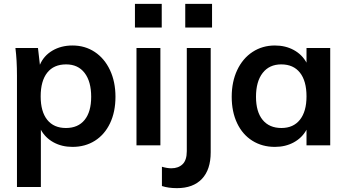

<svg xmlns="http://www.w3.org/2000/svg" viewBox="-20 -754 1801 996"><path d="M579 -252Q579 -174 551 -115Q523 -56 472.5 -24Q422 8 356 8Q301 8 258 -15.5Q215 -39 192 -81V216H68V-362Q68 -442 60 -505H177L187 -418Q207 -465 252 -491.5Q297 -518 356 -518Q421 -518 471.5 -484.5Q522 -451 550.5 -390.5Q579 -330 579 -252ZM453 -252Q453 -331 419 -375.5Q385 -420 323 -420Q259 -420 225 -377Q191 -334 191 -254Q191 -175 225 -132.5Q259 -90 322 -90Q385 -90 419 -132Q453 -174 453 -252Z M688 0V-505H812V0ZM680 -734H819V-611H680Z M869 119Q905 119 927 98Q949 77 949 30V-505H1073V36Q1073 126 1027.5 174Q982 222 898 222Q853 222 820 211V111Q847 119 869 119ZM941 -734H1080V-611H941Z M1693 -505V0H1570V-81Q1547 -39 1504 -15.5Q1461 8 1406 8Q1340 8 1289 -24Q1238 -56 1210 -115Q1182 -174 1182 -252Q1182 -330 1210.5 -390.5Q1239 -451 1290 -484.5Q1341 -518 1406 -518Q1461 -518 1504 -494.5Q1547 -471 1570 -429V-505ZM1570 -254Q1570 -334 1536 -377Q1502 -420 1439 -420Q1377 -420 1342.5 -375.5Q1308 -331 1308 -252Q1308 -174 1342.5 -132Q1377 -90 1440 -90Q1502 -90 1536 -133Q1570 -176 1570 -254Z"/></svg>

Font: Muli-Bold
Style: Bold
Weight: 700
Version: Version 2.000